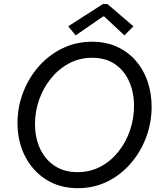

<svg xmlns="http://www.w3.org/2000/svg" viewBox="-20 -934 805 959"><path d="M369.1 5.9Q278.3 5.9 210.4 -37.1Q142.6 -80.1 105 -153.8Q67.4 -227.5 67.4 -319.8Q67.4 -399.4 95.5 -472.4Q123.5 -545.4 173.8 -602.5Q224.1 -659.7 292.2 -692.6Q360.4 -725.6 439.9 -725.6Q508.8 -725.6 563.7 -700.7Q618.7 -675.8 657.5 -631.6Q696.3 -587.4 716.8 -528.3Q737.3 -469.2 737.3 -400.9Q737.3 -321.3 710 -248.3Q682.6 -175.3 633.1 -117.9Q583.5 -60.5 516.4 -27.3Q449.2 5.9 369.1 5.9ZM367.2 -74.2Q430.2 -74.2 482.2 -101.8Q534.2 -129.4 571.5 -176.5Q608.9 -223.6 629.2 -282.7Q649.4 -341.8 649.4 -404.8Q649.4 -472.7 625.2 -527.1Q601.1 -581.5 554.4 -613.5Q507.8 -645.5 440.4 -645.5Q377.4 -645.5 325.2 -617.7Q272.9 -589.8 234.6 -542.5Q196.3 -495.1 175.5 -436Q154.8 -377 154.8 -314.5Q154.8 -246.6 179.9 -192.1Q205.1 -137.7 252.4 -106Q299.8 -74.2 367.2 -74.2ZM357.9 -757.3 320.8 -802.7 493.7 -913.6H516.6L646.5 -802.7L601.6 -757.3L500.5 -851.6H494.6Z"/></svg>

Font: Reddit Sans
Style: Italic
Weight: 400
Italic angle: -11.25°
Designer: Stephen Hutchings
Version: Version 1.013